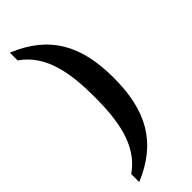

<svg xmlns="http://www.w3.org/2000/svg" viewBox="-294 -788 944 944"><g transform="rotate(-45 177.5 -316.0)"><path d="M29 78V134C225 52 303 -90 303 -317C303 -544 225 -685 29 -766V-712C149 -629 170 -476 170 -317C170 -158 149 -4 29 78Z"/></g></svg>

Font: Noto Serif Armenian SemiCondensed SemiBold
Style: Regular
Weight: 600
Width: 4
Designer: Monotype Design Team
Foundry: Monotype Imaging Inc.
Version: Version 2.008